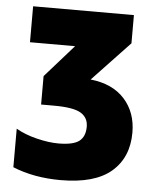

<svg xmlns="http://www.w3.org/2000/svg" viewBox="-52 -759 669 814"><g transform="rotate(5 282.5 -352.0)"><path d="M485 -594 326 -426Q420 -416 471 -359.5Q522 -303 522 -217Q522 -111 451.5 -50.5Q381 10 236 10Q122 10 32 -27V-191Q70 -169 121 -156.5Q172 -144 213 -144Q276 -144 301.5 -163.5Q327 -183 327 -225Q327 -264 295 -283Q263 -302 181 -302H126V-423L248 -561H56V-714H485Z"/></g></svg>

Font: Noto Sans Display Black Narrow
Style: Regular
Weight: 900
Width: 4
Designer: Monotype Design team
Foundry: Monotype Imaging Inc.
Version: Version 1.000